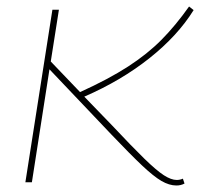

<svg xmlns="http://www.w3.org/2000/svg" viewBox="-20 -560 616 590"><path d="M58 0 141 -530H161L136 -371L226 -277Q314 -317 373.5 -355.5Q433 -394 476.5 -438Q520 -482 561 -540L575 -529Q526 -450 439 -381Q352 -312 239 -263L325 -174Q386 -109 423.5 -72.5Q461 -36 483.5 -21.5Q506 -7 523 -7Q533 -7 542 -11L547 4Q536 10 522 10Q500 10 476 -4Q452 -18 416 -52Q380 -86 321 -148L132 -347L78 0Z"/></svg>

Font: Georama Extended Thin
Style: Italic
Weight: 100
Width: 7
Italic angle: -9°
Designer: Jean-Baptiste Levee
Foundry: Production Type
Version: Version 1.000